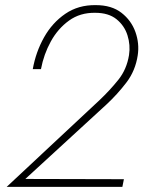

<svg xmlns="http://www.w3.org/2000/svg" viewBox="-20 -730 560 750"><path d="M6 0H458L464 -30L79 -31L396 -322Q439 -362 474 -408Q509 -454 518 -514Q525 -560 509 -605Q493 -650 454.5 -680Q416 -710 354 -710Q286 -711 235 -676Q184 -641 152 -584Q120 -527 108 -460H140Q151 -518 178.5 -568Q206 -618 249.5 -649.5Q293 -681 352 -680Q404 -680 435 -655Q466 -630 478 -592Q490 -554 484 -515Q475 -459 442 -418Q409 -377 370 -340Z"/></svg>

Font: Jost* 200 Thin Italic
Style: Italic
Weight: 200
Italic angle: -10°
Version: Version 3.200; ttfautohint (v0.97) -l 8 -r 50 -G 200 -x 14 -